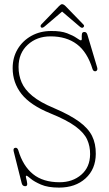

<svg xmlns="http://www.w3.org/2000/svg" viewBox="-20 -858 506 895"><path d="M255 16.5Q203.5 16.5 171.2 2.5Q139 -11.5 123 -25.2Q107 -39 103.5 -39Q98.5 -39 102 -26.8Q105.5 -14.5 106.8 -2.2Q108 10 97.5 10Q84.5 10 81 -4.5L44 -151.5Q40 -167.5 51 -169Q61 -171 65.5 -157Q87 -84.5 133.8 -46.5Q180.5 -8.5 258 -8.5Q318 -8.5 358.8 -43.5Q399.5 -78.5 400 -139Q400.5 -176 386.2 -207.5Q372 -239 331.8 -268.8Q291.5 -298.5 215 -329.5Q121.5 -367.5 80.2 -420Q39 -472.5 39 -540.5Q39 -590 62.2 -629Q85.5 -668 126.2 -690.8Q167 -713.5 218.5 -713.5Q264 -714 292.8 -703Q321.5 -692 337 -681Q352.5 -670 357 -670Q362 -670 361.2 -679.8Q360.5 -689.5 361.8 -699.2Q363 -709 373.5 -709Q383.5 -709 387.5 -696L432.5 -545Q437 -530.5 427.5 -526.5Q423.5 -524.5 418.5 -526.8Q413.5 -529 411.5 -535.5Q387 -615.5 338.2 -652Q289.5 -688.5 215.5 -688.5Q151.5 -688.5 109 -649.2Q66.5 -610 66.5 -546Q66.5 -507.5 80.8 -474Q95 -440.5 131 -410.8Q167 -381 232 -354Q305.5 -322.5 348.2 -291.5Q391 -260.5 409 -224.5Q427 -188.5 426.5 -140.5Q426 -69.5 378.8 -26.5Q331.5 16.5 255 16.5ZM188.5 -735Q178 -726 172 -730Q169.5 -732 169.2 -736.2Q169 -740.5 172.5 -744L255 -829.5Q264 -838.5 269 -838.5Q276.5 -838.5 285.5 -829.5L368.5 -744Q376 -736.5 367.5 -730Q361.5 -725 350.5 -735L269.5 -804Z"/></svg>

Font: Fraunces 144pt S100 Thin
Style: Regular
Weight: 100
Version: Version 1.000; ttfautohint (v1.8.3)